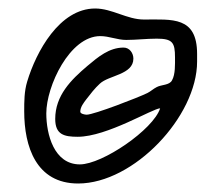

<svg xmlns="http://www.w3.org/2000/svg" viewBox="-20 -706 484 452"><path d="M444 -561V-579C444 -668 385 -660 319 -660C279 -660 244 -686 204 -686C120 -686 65 -584 44 -514C37 -491 37 -467 37 -444C37 -361 65 -274 164 -274C295 -274 444 -432 444 -561ZM89 -439C89 -503 144 -621 216 -621C237 -621 256 -612 277 -612C301 -612 325 -615 349 -615C386 -615 392 -606 392 -571C392 -555 393 -531 385 -517C379 -505 360 -507 349 -501C341 -497 335 -491 327 -487C307 -477 201 -436 184 -436C180 -436 169 -438 169 -443C169 -454 177 -464 183 -472C193 -485 203 -498 215 -509C236 -529 294 -530 294 -568C294 -581 285 -594 271 -594C237 -594 211 -572 186 -551C147 -518 110 -481 110 -426C110 -389 131 -384 163 -384C232 -384 340 -451 357 -451C341 -401 221 -319 168 -319C107 -319 89 -390 89 -439Z"/></svg>

Font: ChillLongCangKaiShu Medium
Style: Regular
Weight: 500
Version: Version 3.500;Glyphs 3.1.1 (3135)